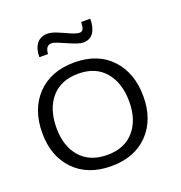

<svg xmlns="http://www.w3.org/2000/svg" viewBox="-126 -794 860 913"><g transform="rotate(-20 303.5 -338.0)"><path d="M361.3 -587.9C406.7 -587.9 428.7 -625 428.7 -683.1H382.8C381.3 -649.9 376.5 -637.7 358.4 -637.7C348.6 -637.7 335 -641.6 316.9 -649.4C299.3 -657.7 280.8 -665.5 261.2 -673.8C241.7 -682.1 225.1 -686 211.4 -686C166 -686 138.7 -650.9 138.7 -593.8H182.6C184.1 -622.1 194.8 -636.2 214.8 -636.2C240.7 -638.2 324.7 -585.4 361.3 -587.9ZM284.7 10.3C363.3 10.3 425.8 -13.7 471.2 -61C517.1 -108.4 540 -171.4 540 -249.5C540 -329.1 517.1 -393.1 471.7 -441.4C426.3 -489.7 364.3 -513.7 285.2 -513.7C206.1 -513.7 143.6 -489.7 97.2 -441.4C51.3 -393.1 28.3 -329.1 28.3 -249.5C28.3 -171.4 51.3 -108.4 97.2 -61C143.1 -13.7 205.6 10.3 284.7 10.3ZM284.7 -46.4C226.1 -46.4 180.7 -64.9 148.4 -101.6C116.2 -138.2 100.1 -187.5 100.1 -249.5C100.1 -313 116.2 -363.3 148.4 -400.9C180.7 -438.5 226.1 -457 284.7 -457C342.8 -457 388.2 -438.5 419.9 -400.9C452.1 -363.3 468.3 -313 468.3 -249.5C468.3 -187.5 452.1 -138.2 419.9 -101.6C388.2 -64.9 342.8 -46.4 284.7 -46.4Z"/></g></svg>

Font: Ride Light
Style: Regular
Weight: 300
Version: Version 3.000